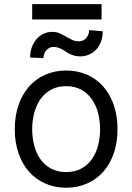

<svg xmlns="http://www.w3.org/2000/svg" viewBox="-20 -892 637 924"><path d="M298.3 11.4Q242.9 11.4 197.4 -8.9Q152 -29.1 119.5 -65.9Q87 -102.6 69.1 -154.7Q51.1 -206.7 51.1 -269.9Q51.1 -333.8 69.1 -386Q87 -438.2 119.5 -475.1Q152 -512.1 197.4 -532.3Q242.9 -552.6 298.3 -552.6Q353.7 -552.6 399.3 -532.3Q445 -512.1 477.5 -475.1Q509.9 -438.2 527.7 -386Q545.5 -333.8 545.5 -269.9Q545.5 -206.7 527.7 -154.7Q509.9 -102.6 477.5 -65.9Q445 -29.1 399.3 -8.9Q353.7 11.4 298.3 11.4ZM298.3 -63.9Q340.6 -63.9 371.3 -80.8Q402 -97.7 422.1 -125.9Q442.1 -154.1 451.9 -191.6Q461.6 -229 461.6 -269.9Q461.6 -311.1 451.9 -348.5Q442.1 -386 422.1 -414.6Q402 -443.2 371.3 -460.2Q340.6 -477.3 298.3 -477.3Q256.4 -477.3 225.5 -460.2Q194.6 -443.2 174.5 -414.6Q154.5 -386 144.7 -348.5Q134.9 -311.1 134.9 -269.9Q134.9 -229 144.7 -191.6Q154.5 -154.1 174.5 -125.9Q194.6 -97.7 225.5 -80.8Q256.4 -63.9 298.3 -63.9ZM474.4 -741.5Q474.4 -713.8 465.9 -691.4Q457.4 -669 442.8 -653.4Q428.3 -637.8 408.6 -629.3Q388.8 -620.7 366.5 -620.7Q350.1 -620.7 337.9 -624.1Q325.6 -627.5 315.5 -632.5Q305.4 -637.4 296.9 -643.5Q288.4 -649.5 279.3 -654.5Q270.2 -659.4 259.8 -662.8Q249.3 -666.2 235.8 -666.2Q226.2 -666.2 217.7 -661.8Q209.2 -657.3 202.8 -649.9Q196.4 -642.4 192.6 -632.6Q188.9 -622.9 188.9 -612.2L125 -615.1Q125 -642.4 133.3 -665Q141.7 -687.5 156.1 -704Q170.5 -720.5 189.8 -729.6Q209.2 -738.6 231.5 -738.6Q251.8 -738.6 267.4 -731.5Q283 -724.4 297.4 -715.9Q311.8 -707.4 326.7 -700.3Q341.6 -693.2 360.8 -693.2Q371.1 -693.2 379.8 -697.4Q388.5 -701.7 395.1 -709Q401.6 -716.3 405.4 -726.2Q409.1 -736.2 409.1 -747.2ZM468.8 -798.3H134.9V-872.2H468.8Z"/></svg>

Font: Fast_Sans-Dotted
Style: Regular
Weight: 400
Version: Version 3.018